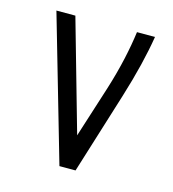

<svg xmlns="http://www.w3.org/2000/svg" viewBox="-77 -522 529 587"><g transform="rotate(15 187.5 -228.5)"><path d="M163 0H214L294 -257C318 -334 334 -401 343 -457H286C279 -404 266 -341 243 -268L191 -105L91 -457H31Z"/></g></svg>

Font: Inconsolata Condensed Thin
Style: Regular
Weight: 100
Width: 3
Monospace: yes
Designer: Raph Levien, Cyreal, Brenton Simpson
Foundry: Raph Levien, Cyreal, Google
Version: Version 3.100